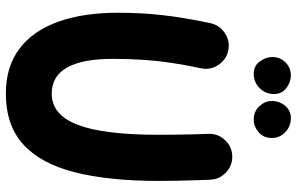

<svg xmlns="http://www.w3.org/2000/svg" viewBox="-210 -792 1078 699"><g transform="rotate(90 329.5 -442.0)"><path d="M163.6 -733.4Q197.3 -726.1 216.3 -696.8Q235.4 -667.5 228 -633.8Q215.8 -576.7 208.3 -526.1Q200.7 -475.6 197.3 -424.3Q193.8 -373 193.8 -313.5Q193.8 -90.8 320.3 -90.8Q397.5 -90.8 433.8 -185.3Q470.2 -279.8 470.2 -481Q470.2 -506.3 469.7 -541.7Q469.2 -577.1 468.5 -610.1Q467.8 -643.1 466.8 -660.6Q465.3 -695.3 488.8 -720.9Q512.2 -746.6 546.4 -748Q580.6 -749.5 606.2 -726.3Q631.8 -703.1 633.8 -668.5Q634.8 -649.9 635.7 -615.7Q636.7 -581.5 637.5 -544.7Q638.2 -507.8 638.2 -481Q638.2 -299.3 606.7 -175Q575.2 -50.8 505.4 12.7Q435.5 76.2 320.3 76.2Q222.2 76.2 156.7 26.6Q91.3 -22.9 58.6 -114.5Q25.9 -206.1 25.9 -331.1Q25.9 -418 34.9 -496.8Q43.9 -575.7 64 -668.9Q71.3 -702.6 100.8 -721.7Q130.4 -740.7 163.6 -733.4ZM481.9 -892.1Q481.9 -862.3 460.9 -844.2Q439.9 -826.2 414.6 -826.2Q385.3 -826.2 366.2 -846.7Q347.2 -867.2 347.2 -891.6Q347.2 -919.9 364.7 -940.7Q382.3 -961.4 409.7 -961.4Q439.5 -961.4 460.7 -941.2Q481.9 -920.9 481.9 -892.1ZM321.8 -899.9Q321.8 -869.1 300.3 -847.7Q278.8 -826.2 248 -826.2Q219.2 -826.2 203.1 -848.4Q187 -870.6 187 -894Q187 -921.9 206.5 -941.7Q226.1 -961.4 253.9 -961.4Q278.3 -961.4 300 -945.1Q321.8 -928.7 321.8 -899.9Z"/></g></svg>

Font: Mikhak-DS1-FD Black
Style: Regular
Weight: 900
Designer: Amin Abedi
Version: Version 3.2